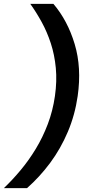

<svg xmlns="http://www.w3.org/2000/svg" viewBox="-43 -831 448 996"><path d="M97 145H-23Q22 102 64.5 51Q107 0 143 -59.5Q179 -119 205 -187.5Q231 -256 242 -333Q253 -410 246.5 -478.5Q240 -547 220.5 -606.5Q201 -666 173 -717Q145 -768 114 -811H234Q308 -724 344.5 -602Q381 -480 360 -333Q346 -235 309 -147.5Q272 -60 217.5 13.5Q163 87 97 145Z"/></svg>

Font: Host Grotesk Light SemiBold
Style: Italic
Weight: 600
Italic angle: -8°
Version: Version 1.003